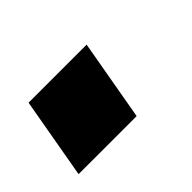

<svg xmlns="http://www.w3.org/2000/svg" viewBox="-59 -220 304 304"><g transform="rotate(-45 93.0 -68.0)"><path d="M-14 0 10 -136H140L116 0Z"/></g></svg>

Font: Cabin VF Beta
Style: Italic
Weight: 400
Italic angle: -7°
Designer: Pablo Impallari
Foundry: Pablo Impallari. http://www.impallari.com Igino Marini. http://www.ikern.com
Version: Version 2.300